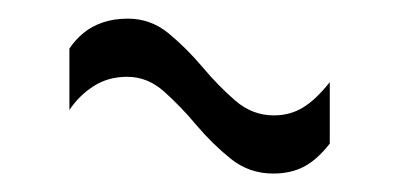

<svg xmlns="http://www.w3.org/2000/svg" viewBox="-20 -400 425 205"><path d="M332.1 -246.7Q318.6 -229.4 304.5 -222Q290.4 -214.7 271.7 -214.7Q246.1 -214.7 226.5 -230.4Q206.9 -246.1 189.8 -266.3Q172.8 -286.6 155.1 -302.3Q137.5 -318 115.9 -318Q95.3 -318 79.8 -307.9Q64.3 -297.9 54.1 -282.5V-348.1Q60.5 -357.7 69.2 -364.8Q77.9 -372 89.9 -376.1Q101.8 -380.1 116.6 -380.1Q140.9 -380.1 160 -364.4Q179 -348.7 196.1 -328.5Q213.1 -308.2 231.3 -292.5Q249.5 -276.8 272.4 -276.8Q289.7 -276.8 303.5 -285.2Q317.3 -293.6 332.1 -312.3Z"/></svg>

Font: Georama ExtraCondensed Thin
Style: Regular
Weight: 100
Width: 2
Designer: Jean-Baptiste Levee
Foundry: Production Type
Version: Version 1.001